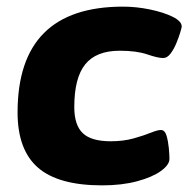

<svg xmlns="http://www.w3.org/2000/svg" viewBox="-20 -551 573 579"><path d="M288 8Q156 8 94.5 -45.5Q33 -99 33 -212Q33 -531 351 -531Q391 -531 432 -522.5Q473 -514 500.5 -500.5Q528 -487 528 -471Q528 -468 523.5 -453Q519 -438 511.5 -420Q504 -402 494 -389Q484 -376 472 -376Q456 -376 424 -387Q392 -398 341 -398Q270 -398 237 -357Q204 -316 204 -228Q204 -174 229.5 -149.5Q255 -125 314 -125Q352 -125 382.5 -133.5Q413 -142 434 -150.5Q455 -159 465 -159Q477 -159 482 -142.5Q487 -126 489 -105.5Q491 -85 491 -72Q491 -54 465.5 -35.5Q440 -17 394 -4.5Q348 8 288 8Z"/></svg>

Font: Asap Semi Expanded Semi Expanded ExtraBold
Style: Italic
Weight: 800
Width: 6
Italic angle: -6°
Designer: Pablo Cosgaya
Foundry: Omnibus-Type
Version: Version 3.001; ttfautohint (v1.8.4.7-5d5b)